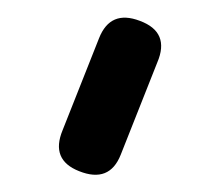

<svg xmlns="http://www.w3.org/2000/svg" viewBox="-20 -752 256 221"><path d="M71 -555Q38 -568 52 -602L94 -708Q107 -741 141 -728Q176 -715 161 -680L119 -574Q106 -541 71 -555Z"/></svg>

Font: Jura
Style: Bold
Weight: 700
Designer: Daniel Johnson, Alexei Vanyashin
Foundry: Daniel Johnson
Version: Version 5.103